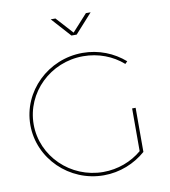

<svg xmlns="http://www.w3.org/2000/svg" viewBox="-97 -998 954 1080"><g transform="rotate(-10 380.0 -458.0)"><path d="M395 -806 494 -916H467L380 -820L293 -916H266L365 -806ZM630 -343V-99C571 -49 493 -19 409 -19C222 -19 69 -168 69 -350C69 -532 222 -680 409 -680C496 -680 576 -649 636 -596L649 -609C585 -665 501 -699 409 -699C212 -699 50 -542 50 -350C50 -158 212 0 409 0C501 0 586 -35 650 -91V-343Z"/></g></svg>

Font: Montserrat Thin
Style: Regular
Weight: 250
Designer: Julieta Ulanovsky
Foundry: Julieta Ulanovsky
Version: Version 4.000